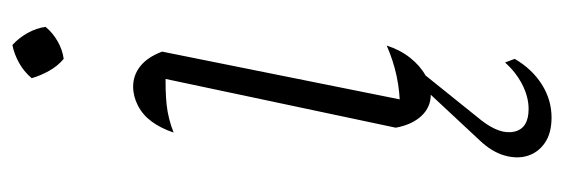

<svg xmlns="http://www.w3.org/2000/svg" viewBox="-328 -400 933 318"><g transform="rotate(-90 139.0 -240.5)"><path d="M129 -21 118 -45Q146 -45 172 -50.5Q198 -56 223 -67Q216 -45 203 -28.5Q190 -12 174 -3Q158 6 142 6Q121 6 106.5 -9.5Q92 -25 87 -52L173 -458L182 -433Q148 -434 125 -431.5Q102 -429 79 -420Q86 -441 97 -456Q108 -471 123.5 -479Q139 -487 155 -487Q174 -487 189 -475Q204 -463 213 -439ZM224 -687Q236 -676 244 -661.5Q252 -647 254 -632Q244 -620 230 -612Q216 -604 201 -602Q189 -612 181 -626.5Q173 -641 169 -655Q180 -668 194.5 -676Q209 -684 224 -687ZM104 206Q78 206 62 195Q46 184 40.5 166.5Q35 149 41 128Q47 107 66 87L163 -17H185L99 90Q75 121 80.5 144.5Q86 168 118 168Q138 168 158.5 157.5Q179 147 195 129L201 145Q184 174 158.5 190Q133 206 104 206Z"/></g></svg>

Font: Piazzolla Thin Thin
Style: Italic
Weight: 250
Italic angle: -11.3°
Version: Version 2.005